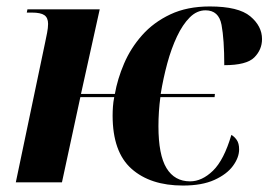

<svg xmlns="http://www.w3.org/2000/svg" viewBox="-20 -565 833 595"><path d="M547 10Q446 10 387.5 -42Q329 -94 329 -207Q329 -220 330 -234.5Q331 -249 334 -264H229L172 0H29L120 -434Q123 -448 126 -463.5Q129 -479 129 -491Q129 -510 117.5 -518Q106 -526 79 -526H63L65 -536H289L231 -274H336Q344 -320 364.5 -368Q385 -416 420.5 -456Q456 -496 508 -520.5Q560 -545 630 -545Q719 -545 755.5 -514.5Q792 -484 792 -444Q792 -411 768 -387Q744 -363 675 -363Q675 -443 666.5 -488Q658 -533 617 -533Q590 -533 568 -511Q546 -489 528.5 -452Q511 -415 498.5 -369Q486 -323 478 -274H646L645 -264H477Q471 -219 471 -174Q471 -85 496 -44Q521 -3 569 -3Q606 -3 640 -36Q674 -69 697 -147Q706 -142 713.5 -131.5Q721 -121 721 -102Q721 -77 702 -51Q683 -25 644.5 -7.5Q606 10 547 10Z"/></svg>

Font: Noto Serif Display SemiCondensed
Style: Bold Italic
Weight: 700
Width: 4
Italic angle: -12°
Designer: Monotype Design Team
Foundry: Monotype Imaging Inc.
Version: Version 2.009